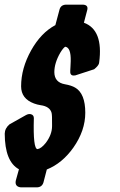

<svg xmlns="http://www.w3.org/2000/svg" viewBox="-32 -765 514 824"><path d="M60.5 39.1Q54.7 39.1 49.8 37.6Q30.8 31.7 36.1 8.8L49.3 -38.6Q-11.2 -71.3 -11.7 -191.4Q-11.2 -214.4 8.8 -231.4L80.1 -271.5Q91.3 -277.3 100.6 -274.9Q113.3 -271.5 113.3 -257.8Q109.4 -126 128.9 -125Q145 -127.4 164.6 -151.9Q191.4 -187.5 191.4 -223.6Q191.4 -226.6 191.4 -231Q191.9 -270 189.5 -280.3Q182.1 -308.1 142.6 -313.5Q127.4 -315.9 114.3 -320.8Q58.6 -341.3 58.6 -394.5Q58.6 -471.7 101.6 -548.8Q144 -624.5 205.6 -657.2L223.6 -724.6Q229.5 -744.6 252 -745.1H322.3Q347.2 -744.6 342.8 -723.6L328.1 -667.5Q412.1 -636.7 393.6 -497.1Q393.1 -494.6 392.6 -492.2Q389.6 -481.9 372.1 -467.8L291 -441.4Q286.6 -440.9 283.2 -440.9Q267.6 -441.4 269.5 -461.9Q269.5 -467.3 270.5 -479.5Q271.5 -495.1 271.5 -502.9Q272.9 -561 248 -564.5Q239.3 -559.6 226.6 -538.6Q201.2 -494.6 201.2 -455.1Q201.7 -411.1 247.1 -403.3Q274.9 -398.4 291 -388.7Q334 -363.3 334 -281.2Q334 -204.1 282.7 -131.3Q234.9 -64 168.9 -37.6L154.3 18.6Q147.9 38.6 126 39.1Z"/></svg>

Font: Allan
Style: Bold
Weight: 700
Version: Version 1.005